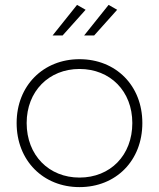

<svg xmlns="http://www.w3.org/2000/svg" viewBox="-20 -764 650 785"><path d="M295 -744 195 -619H236L330 -724ZM424 -744 324 -619H365L459 -724ZM305 -522C157 -522 48 -414 48 -261C48 -107 157 1 305 1C454 1 562 -107 562 -261C562 -414 454 -522 305 -522ZM305 -482C431 -482 521 -391 521 -261C521 -129 431 -38 305 -38C180 -38 89 -129 89 -261C89 -391 180 -482 305 -482Z"/></svg>

Font: Montserrat ExtraLight
Style: Regular
Weight: 250
Designer: Julieta Ulanovsky
Foundry: Julieta Ulanovsky
Version: Version 4.000